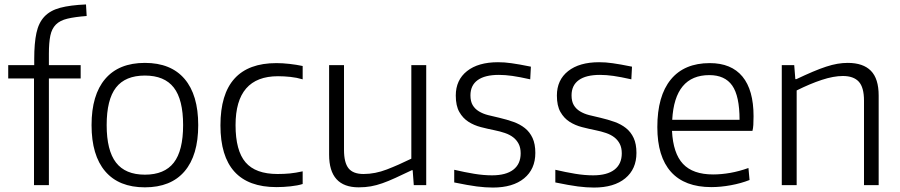

<svg xmlns="http://www.w3.org/2000/svg" viewBox="-20 -833 4050 864"><path d="M133 -480H17V-540H134V-567Q134 -639 144 -685Q154 -731 180 -758.5Q206 -786 251 -798Q296 -810 367 -813L370 -761Q317 -757 283.5 -749Q250 -741 231.5 -722.5Q213 -704 206.5 -672.5Q200 -641 200 -591V-540H343V-480H200V0H133Z M632 10Q515 10 453.5 -62Q392 -134 392 -270Q392 -406 453.5 -478Q515 -550 632 -550Q749 -550 810.5 -478Q872 -406 872 -270Q872 -134 810.5 -62Q749 10 632 10ZM632 -47Q720 -47 762 -101Q804 -155 804 -270Q804 -385 762 -439Q720 -493 632 -493Q544 -493 502 -439Q460 -385 460 -270Q460 -156 502 -101.5Q544 -47 632 -47Z M1224 9Q972 9 972 -269Q972 -549 1224 -549Q1251 -549 1282.5 -545.5Q1314 -542 1342 -536V-476Q1315 -484 1286.5 -487Q1258 -490 1231 -490Q1040 -490 1040 -270Q1040 -155 1085 -102.5Q1130 -50 1229 -50Q1259 -50 1284.5 -52.5Q1310 -55 1342 -62V-5Q1320 2 1287.5 5.5Q1255 9 1224 9Z M1594 10Q1461 10 1461 -137V-540H1528V-159Q1528 -101 1548.5 -75.5Q1569 -50 1616 -50Q1668 -50 1721 -70.5Q1774 -91 1831 -119V-540H1898V0H1842L1837 -67H1833Q1791 -47 1759.5 -32.5Q1728 -18 1701 -8.5Q1674 1 1649 5.5Q1624 10 1594 10Z M2198 11Q2164 11 2125.5 6Q2087 1 2024 -12V-69Q2071 -58 2113.5 -51Q2156 -44 2194 -44Q2257 -44 2290 -69.5Q2323 -95 2323 -143Q2323 -168 2314 -185.5Q2305 -203 2289.5 -215Q2274 -227 2252 -234.5Q2230 -242 2205 -247Q2175 -253 2144 -261Q2113 -269 2088 -285Q2063 -301 2047 -329Q2031 -357 2031 -403Q2031 -473 2081.5 -513Q2132 -553 2221 -553Q2236 -553 2250.5 -552Q2265 -551 2282 -548.5Q2299 -546 2319.5 -542.5Q2340 -539 2369 -533L2366 -476Q2317 -487 2285 -491.5Q2253 -496 2225 -496Q2162 -496 2129.5 -472.5Q2097 -449 2097 -404Q2097 -377 2107 -360Q2117 -343 2135 -332Q2153 -321 2176.5 -315Q2200 -309 2227 -303Q2261 -295 2290.5 -284.5Q2320 -274 2342 -256.5Q2364 -239 2376.5 -212Q2389 -185 2389 -145Q2389 -72 2338.5 -30.5Q2288 11 2198 11Z M2653 11Q2619 11 2580.5 6Q2542 1 2479 -12V-69Q2526 -58 2568.5 -51Q2611 -44 2649 -44Q2712 -44 2745 -69.5Q2778 -95 2778 -143Q2778 -168 2769 -185.5Q2760 -203 2744.5 -215Q2729 -227 2707 -234.5Q2685 -242 2660 -247Q2630 -253 2599 -261Q2568 -269 2543 -285Q2518 -301 2502 -329Q2486 -357 2486 -403Q2486 -473 2536.5 -513Q2587 -553 2676 -553Q2691 -553 2705.5 -552Q2720 -551 2737 -548.5Q2754 -546 2774.5 -542.5Q2795 -539 2824 -533L2821 -476Q2772 -487 2740 -491.5Q2708 -496 2680 -496Q2617 -496 2584.5 -472.5Q2552 -449 2552 -404Q2552 -377 2562 -360Q2572 -343 2590 -332Q2608 -321 2631.5 -315Q2655 -309 2682 -303Q2716 -295 2745.5 -284.5Q2775 -274 2797 -256.5Q2819 -239 2831.5 -212Q2844 -185 2844 -145Q2844 -72 2793.5 -30.5Q2743 11 2653 11Z M3181 9Q3061 9 2999.5 -59.5Q2938 -128 2938 -261Q2938 -401 2998.5 -475Q3059 -549 3174 -549Q3271 -549 3321 -488.5Q3371 -428 3371 -310Q3371 -287 3370 -271Q3369 -255 3366 -244H3004Q3009 -143 3053.5 -95.5Q3098 -48 3189 -48Q3226 -48 3266 -55Q3306 -62 3348 -77L3353 -23Q3315 -8 3269 0.5Q3223 9 3181 9ZM3172 -495Q3016 -495 3005 -294H3308Q3308 -401 3275 -448Q3242 -495 3172 -495Z M3498 -540H3554L3559 -477H3564Q3604 -496 3637 -510Q3670 -524 3697.5 -533Q3725 -542 3748.5 -546Q3772 -550 3795 -550Q3864 -550 3899 -514.5Q3934 -479 3934 -403V0H3868V-380Q3868 -440 3844.5 -465.5Q3821 -491 3773 -491Q3731 -491 3678 -473.5Q3625 -456 3565 -426V0H3498Z"/></svg>

Font: Encode Sans Normal
Style: Light
Weight: 300
Designer: Pablo Impallari, Andres Torresi
Foundry: Pablo Impallari, Andres Torresi
Version: Version 1.000; ttfautohint (v1.00) -l 8 -r 50 -G 200 -x 14 -